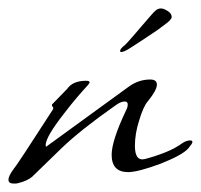

<svg xmlns="http://www.w3.org/2000/svg" viewBox="-27 -433 475 454"><path d="M5 1Q-7 1 -7 -8Q-7 -17 5 -33Q13 -42 98 -174Q100 -177 98 -180Q95 -183 96 -186L132 -223Q145 -242 177 -242Q185 -242 185 -238L182 -233Q169 -219 154.5 -202Q140 -185 124 -164Q81 -109 81 -90Q81 -87 82 -86L276 -227Q300 -245 328 -245Q344 -245 344 -233Q344 -220 323 -194Q312 -182 302 -148Q292 -117 292 -88Q292 -51 316 -57Q342 -64 364.5 -73Q387 -82 405 -95Q414 -101 423 -101Q428 -101 428 -97Q428 -94 419 -83Q406 -67 353 -46Q299 -26 276 -26Q237 -26 237 -67Q237 -100 271 -172Q275 -179 275 -186Q275 -193 268 -193Q258 -193 245 -183Q205 -155 173.5 -130Q142 -105 120 -84L49 -15Q37 -5 16 0Q13 1 10 1Q7 1 5 1ZM260 -310Q257 -310 257 -312Q257 -316 261.5 -320.5Q266 -325 268 -326Q276 -334 288 -348Q300 -362 312.5 -376.5Q325 -391 332 -399Q337 -405 342 -409Q347 -413 354 -413Q360 -413 369.5 -407Q379 -401 379 -393Q379 -387 365.5 -377Q352 -367 344 -361Q332 -353 314 -341Q296 -329 281 -319.5Q266 -310 260 -310Z"/></svg>

Font: Whisper
Style: Regular
Weight: 400
Designer: Robert E. Leuschke
Foundry: Robert E. Leuschke
Version: Version 1.010; ttfautohint (v1.8.4.7-5d5b)